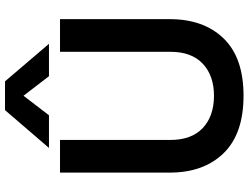

<svg xmlns="http://www.w3.org/2000/svg" viewBox="-130 -822 968 747"><g transform="rotate(-90 353.5 -449.0)"><path d="M298 -913H410L556 -742H430L354 -841L278 -742H151ZM55 -272V-699H182V-270Q182 -187 228.5 -143.5Q275 -100 354 -100Q432 -100 478.5 -143.5Q525 -187 525 -270V-699H652V-272Q652 -140 577 -62.5Q502 15 354 15Q206 15 130.5 -62.5Q55 -140 55 -272Z"/></g></svg>

Font: Prompt Medium
Style: Regular
Weight: 500
Designer: Katatrad Team
Foundry: CadsonDemak
Version: Version 1.001